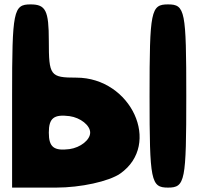

<svg xmlns="http://www.w3.org/2000/svg" viewBox="-20 -903 903 873"><path d="M660 -467C660 -79 666 -50 744 -50C822 -50 827 -79 827 -467C827 -855 822 -883 744 -883C666 -883 660 -855 660 -467ZM35 -467V-50H235C347 -50 475 -78 527 -114C716 -247 577 -550 327 -550C208 -550 202 -559 202 -717C202 -855 188 -883 119 -883C41 -883 35 -855 35 -467ZM390 -300C390 -267 346 -232 296 -225C225 -216 202 -234 202 -300C202 -366 225 -384 296 -375C346 -368 390 -333 390 -300Z"/></svg>

Font: Hussar Skorodowane
Style: Bold
Weight: 700
Foundry: Cannot Into Space Fonts
Version: Version 0.892